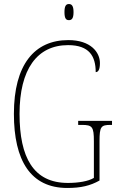

<svg xmlns="http://www.w3.org/2000/svg" viewBox="-20 -923 583 953"><path d="M322 -823C336 -823 345 -831 345 -863C345 -894 336 -903 322 -903C308 -903 300 -894 300 -863C300 -831 308 -823 322 -823ZM314 10C381 10 428 -1 474 -27V-222C474 -294 481 -303 528 -303H536V-323H368V-303H386C438 -303 446 -294 446 -222V-40C418 -23 369 -15 317 -15C146 -15 77 -141 77 -358C77 -579 164 -699 318 -699C423 -699 455 -644 455 -565C468 -565 476 -578 476 -610C476 -663 431 -724 319 -724C151 -724 49 -602 49 -358C49 -126 132 10 314 10Z"/></svg>

Font: Noto Serif Hebrew Condensed Thin
Style: Regular
Weight: 100
Width: 3
Designer: Monotype Design Team
Foundry: Monotype Imaging Inc.
Version: Version 2.004